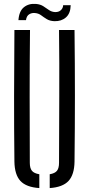

<svg xmlns="http://www.w3.org/2000/svg" viewBox="-20 -953 454 979"><path d="M53.5 -129Q51.5 -298.5 51.8 -464.8Q52 -631 53.5 -800H133Q131 -631 131.2 -461.5Q131.5 -292 132 -123Q132 -95.5 142.8 -82.2Q153.5 -69 180.5 -64.5V6Q113.5 1.5 84 -30.5Q54.5 -62.5 53.5 -129ZM233.5 6V-64.5Q260 -69 270.5 -82.2Q281 -95.5 281 -123Q281.5 -292 282.2 -461.5Q283 -631 281 -800H360Q362 -631 362 -464.8Q362 -298.5 360 -129Q359 -62.5 329.5 -30.5Q300 1.5 233.5 6ZM302 -926.5H340.5Q339.5 -884.5 316.2 -864.2Q293 -844 257.5 -845Q234 -846 218.5 -855.5Q203 -865 189.8 -875Q176.5 -885 159 -886.5Q142.5 -888.5 129 -880.2Q115.5 -872 112.5 -850.5H74Q77.5 -896.5 102 -916.2Q126.5 -936 163.5 -933Q186 -931 201 -921.2Q216 -911.5 229.5 -902Q243 -892.5 260 -891.5Q278.5 -890.5 290 -900.8Q301.5 -911 302 -926.5Z"/></svg>

Font: Big Shoulders Stencil Text
Style: Regular
Weight: 400
Designer: Patric King
Foundry: XO Type Co
Version: Version 1.000